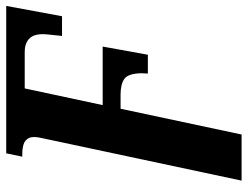

<svg xmlns="http://www.w3.org/2000/svg" viewBox="-112 -464 816 633"><g transform="rotate(-90 296.5 -148.0)"><path d="M158 -422Q164 -449 157 -462Q150 -475 136 -479Q122 -483 106 -483H96L107 -536H593L559 -352H494L499 -400Q503 -440 487.5 -457.5Q472 -475 441 -475H321L266 -218H459L432 -69H370L371 -91Q370 -134 352.5 -146.5Q335 -159 300 -159H254L169 240H17Z"/></g></svg>

Font: Noto Serif
Style: Bold Italic
Weight: 700
Italic angle: -12°
Designer: Monotype Design Team
Foundry: Monotype Imaging Inc.
Version: Version 2.013